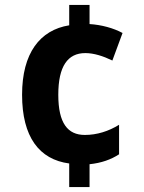

<svg xmlns="http://www.w3.org/2000/svg" viewBox="-20 -744 580 774"><path d="M341 -647V-724H259V-642C141 -623 69 -530 69 -362C69 -192 138 -101 259 -85V10H341V-82C389 -87 428 -101 460 -122V-241C418 -215 371 -200 322 -200C253 -200 215 -247 215 -362C215 -477 253 -530 324 -530C358 -530 396 -518 433 -500L474 -611C437 -631 389 -644 341 -647Z"/></svg>

Font: Noto Sans Myanmar UI SemiCondensed
Style: Bold
Weight: 700
Width: 4
Designer: Monotype Design Team
Foundry: Monotype Imaging Inc.
Version: Version 2.103